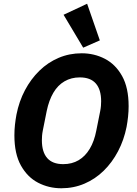

<svg xmlns="http://www.w3.org/2000/svg" viewBox="-20 -995 735 1027"><path d="M308 12Q241 12 184 -17.5Q127 -47 92 -109.5Q57 -172 57 -271Q57 -300 60 -327.5Q63 -355 68 -382Q82 -453 113.5 -512.5Q145 -572 190.5 -616.5Q236 -661 293.5 -685.5Q351 -710 417 -710Q484 -710 541 -680.5Q598 -651 633 -588.5Q668 -526 668 -427Q668 -399 665 -371Q662 -343 657 -316Q643 -246 611.5 -186Q580 -126 534.5 -81.5Q489 -37 431.5 -12.5Q374 12 308 12ZM318 -117Q365 -117 400.5 -138Q436 -159 460 -199Q484 -239 495 -296L516 -401Q519 -416 520 -429.5Q521 -443 521 -453Q521 -516 492.5 -548.5Q464 -581 407 -581Q361 -581 325 -560Q289 -539 265.5 -499Q242 -459 230 -402L209 -297Q206 -282 205 -269Q204 -256 204 -245Q204 -182 232.5 -149.5Q261 -117 318 -117ZM425 -740 320 -916 446 -975 514 -779Z"/></svg>

Font: IBM Plex Sans
Style: Bold Italic
Weight: 700
Italic angle: -11.31°
Designer: Mike Abbink, Paul van der Laan, Pieter van Rosmalen
Foundry: Bold Monday
Version: Version 3.201